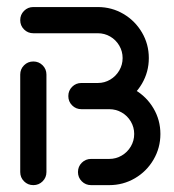

<svg xmlns="http://www.w3.org/2000/svg" viewBox="-20 -539 506 559"><path d="M77 0Q61.1 0 50 -11.1Q38.9 -22.2 38.9 -38.1V-321.9Q38.9 -337.8 50 -348.9Q61.1 -360 77 -360Q93 -360 104.1 -348.9Q115.2 -337.8 115.2 -321.9V-38.1Q115.2 -22.2 104.1 -11.1Q93 0 77 0ZM240.4 -297.4H298.1Q338.5 -297.4 372.8 -277.4Q407 -257.4 427 -223.3Q447 -189.3 447 -148.9Q447 -108.5 427 -74.3Q407 -40 372.8 -20Q338.5 0 298.1 0H245.2Q229.3 0 218.1 -11.1Q207 -22.2 207 -38.1Q207 -54.1 218.1 -65.2Q229.3 -76.3 245.2 -76.3H298.1Q317.8 -76.3 334.4 -86.1Q351.1 -95.9 360.9 -112.6Q370.7 -129.3 370.7 -148.9Q370.7 -168.5 360.9 -185.2Q351.1 -201.9 334.4 -211.5Q317.8 -221.1 298.1 -221.1H240.4ZM178.9 -259.3Q178.9 -275.2 190 -286.3Q201.1 -297.4 217 -297.4H264.8Q284.4 -297.4 300.9 -307.2Q317.4 -317 327.2 -333.7Q337 -350.4 337 -370Q337 -389.6 327.2 -406.3Q317.4 -423 300.9 -432.6Q284.4 -442.2 264.8 -442.2H77Q61.1 -442.2 50 -453.3Q38.9 -464.4 38.9 -480.4Q38.9 -496.3 50 -507.4Q61.1 -518.5 77 -518.5H264.8Q305.2 -518.5 339.3 -498.5Q373.3 -478.5 393.3 -444.4Q413.3 -410.4 413.3 -370Q413.3 -329.6 393.3 -295.4Q373.3 -261.1 339.3 -241.1Q305.2 -221.1 264.8 -221.1H217Q201.1 -221.1 190 -232.2Q178.9 -243.3 178.9 -259.3Z"/></svg>

Font: 26F Galaxy Sans
Style: Bold
Weight: 700
Designer: C₂₉H₂₅N₃O₅
Version: Version 1.100